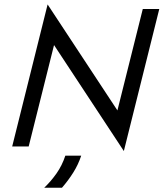

<svg xmlns="http://www.w3.org/2000/svg" viewBox="-20 -666 744 873"><path d="M543.1 20.8 225.7 -461.1 110.4 0H35.4L196.5 -645.8L513.9 -163.9L629.2 -625H704.2ZM181.2 187.5Q211.8 158.3 237.2 122.2Q262.5 86.1 277.1 41.7H349.3Q336.1 81.9 313.2 118.4Q290.3 154.9 261.8 187.5Z"/></svg>

Font: Afacad
Style: Italic
Weight: 400
Italic angle: -14°
Designer: Kristian Moeller
Foundry: Dicotype
Version: Version 1.000